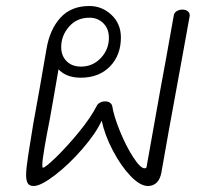

<svg xmlns="http://www.w3.org/2000/svg" viewBox="-20 -622 696 640"><path d="M612 -567 583 -407Q535 -147 518 -47Q514 -25 502.5 -13.5Q491 -2 473 -2Q447 -2 415 -35.5Q383 -69 356 -120.5Q329 -172 319 -220Q300 -178 255 -126Q210 -74 163 -38Q116 -2 92 -2Q78 -2 72.5 -11Q67 -20 67 -39Q67 -59 74 -104.5Q81 -150 91 -210Q111 -318 135 -459Q146 -524 181.5 -563Q217 -602 278 -602Q320 -602 351.5 -572.5Q383 -543 383 -497Q383 -438 346.5 -400.5Q310 -363 249 -363Q201 -363 175 -391Q175 -391 160 -304L146 -225Q136 -175 128.5 -131Q121 -87 121 -72Q121 -63 123 -63Q131 -63 167 -98Q203 -133 242.5 -181Q282 -229 303 -270Q306 -276 313.5 -280Q321 -284 330 -284Q340 -284 346 -280Q352 -276 354 -269Q359 -236 379.5 -185.5Q400 -135 424 -98Q448 -61 462 -61Q466 -61 467.5 -63Q469 -65 469 -68Q476 -109 515 -326Q529 -400 559 -569Q560 -579 568.5 -584.5Q577 -590 588 -590Q600 -590 607 -583.5Q614 -577 612 -567ZM184 -465Q184 -436 202 -418Q220 -400 250 -400Q289 -400 316 -428.5Q343 -457 343 -496Q343 -526 324.5 -544.5Q306 -563 278 -563Q236 -563 210 -533Q184 -503 184 -465Z"/></svg>

Font: Mali Light
Style: Italic
Weight: 300
Italic angle: -10°
Version: Version 1.000; ttfautohint (v1.6)